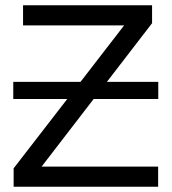

<svg xmlns="http://www.w3.org/2000/svg" viewBox="-20 -708 651 728"><path d="M579.6 -76.2V0H31.7V-69.8L234.9 -332.5H30.3V-397.5H285.2L450.7 -611.8H67.4V-688H556.6V-620.1L385.3 -397.5H580.1V-332.5H335L137.7 -76.2Z"/></svg>

Font: Arimo Nerd Font
Style: Regular
Weight: 400
Designer: Steve Matteson
Foundry: Monotype Imaging Inc.
Version: Version 1.33;Nerd Fonts 3.2.1